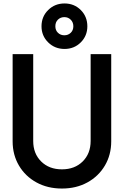

<svg xmlns="http://www.w3.org/2000/svg" viewBox="-20 -1068 716 1110"><path d="M53 -251V-755H172V-253Q172 -180 218 -134.5Q264 -89 338 -89Q412 -89 458 -134.5Q504 -180 504 -253V-755H623V-251Q623 -173 586.5 -111Q550 -49 485.5 -13.5Q421 22 338 22Q255 22 190.5 -13.5Q126 -49 89.5 -111Q53 -173 53 -251ZM220 -916Q220 -972 258.5 -1010Q297 -1048 353 -1048Q409 -1048 447 -1010Q485 -972 485 -916Q485 -861 447 -823Q409 -785 353 -785Q297 -785 258.5 -823Q220 -861 220 -916ZM352 -864Q374 -864 389 -878.5Q404 -893 404 -916Q404 -939 389 -954Q374 -969 352 -969Q330 -969 315 -954.5Q300 -940 300 -916Q300 -893 315 -878.5Q330 -864 352 -864Z"/></svg>

Font: BLUETTI 2.0 Medium
Style: Italic
Weight: 500
Designer: Stijn de Vries
Foundry: tokotype
Version: Version 2.005;October 31, 2023;FontCreator 14.0.0.2814 64-bi